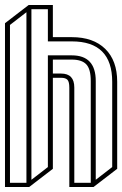

<svg xmlns="http://www.w3.org/2000/svg" viewBox="-20 -750 490 770"><path d="M0 0V-657L95 -730H192V-601H268Q354 -601 402 -554Q450 -507 450 -422V-73L355 0H258V-398Q258 -422 250.5 -430Q243 -438 225 -438H192V-73L97 0ZM172 -584V-713H106V-29L172 -80V-528H268Q364 -528 364 -425V-29L430 -80V-422Q430 -584 268 -584ZM20 -17H86V-701L20 -650ZM278 -399V-17H344V-425Q344 -473 326 -492Q308 -511 268 -511H192V-455H225Q278 -455 278 -399Z"/></svg>

Font: Imposible
Style: Regular
Weight: 400
Designer: Rodrigo Fuenzalida
Foundry: fragTYPE
Version: Version 1.000